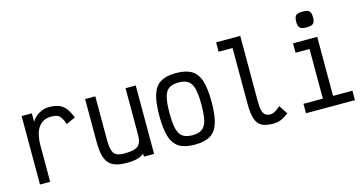

<svg xmlns="http://www.w3.org/2000/svg" viewBox="-87 -1262 3174 1674"><g transform="rotate(-15 1500.0 -425.0)"><path d="M104 0V-618H196V-542Q209 -564 231.5 -584.5Q254 -605 285 -618.5Q316 -632 352 -632Q406 -632 442 -618Q478 -604 503 -572.5Q528 -541 549 -486L466 -449Q453 -488 439 -509Q425 -530 405 -538.5Q385 -547 352 -547Q308 -547 277.5 -529Q247 -511 229 -480.5Q211 -450 203.5 -411.5Q196 -373 196 -332V0Z M883 14Q806 14 761 -9Q716 -32 696.5 -85.5Q677 -139 677 -229V-618H769V-229Q769 -167 779 -132.5Q789 -98 814 -84.5Q839 -71 883 -71Q946 -71 980.5 -82.5Q1015 -94 1028.5 -122.5Q1042 -151 1042 -202V-618H1134V0H1042V-27Q1024 -13 1002 -3.5Q980 6 950.5 10Q921 14 883 14Z M1500 14Q1411 14 1359.5 -17.5Q1308 -49 1286 -120.5Q1264 -192 1264 -309Q1264 -427 1286 -498Q1308 -569 1359.5 -600.5Q1411 -632 1500 -632Q1589 -632 1640.5 -600.5Q1692 -569 1714 -498Q1736 -427 1736 -309Q1736 -192 1714 -120.5Q1692 -49 1640.5 -17.5Q1589 14 1500 14ZM1500 -71Q1555 -71 1586.5 -92.5Q1618 -114 1631 -166Q1644 -218 1644 -309Q1644 -401 1631 -452.5Q1618 -504 1586.5 -525.5Q1555 -547 1500 -547Q1445 -547 1413.5 -525.5Q1382 -504 1369 -452.5Q1356 -401 1356 -309Q1356 -218 1369 -166Q1382 -114 1413.5 -92.5Q1445 -71 1500 -71Z M2204 14Q2140 14 2102.5 -7Q2065 -28 2049.5 -78Q2034 -128 2034 -214V-715H1908V-800H2126V-214Q2126 -160 2133.5 -128.5Q2141 -97 2158 -84Q2175 -71 2204 -71Q2224 -71 2243.5 -81.5Q2263 -92 2296 -120L2348 -41Q2306 -10 2275 2Q2244 14 2204 14Z M2680 0V-591L2738 -533H2554V-618H2772V0ZM2505 0V-85H2947V0ZM2705 -722Q2661 -722 2645 -737Q2629 -752 2629 -793Q2629 -834 2645 -849Q2661 -864 2705 -864Q2749 -864 2765 -849Q2781 -834 2781 -793Q2781 -752 2765 -737Q2749 -722 2705 -722Z"/></g></svg>

Font: Victor Mono SemiBold
Style: Regular
Weight: 600
Monospace: yes
Designer: Rune Bjørnerås
Version: Version 1.561;gftools[0.9.30]